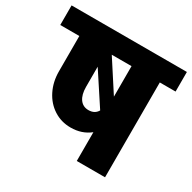

<svg xmlns="http://www.w3.org/2000/svg" viewBox="-183 -809 961 959"><g transform="rotate(30 297.5 -330.0)"><path d="M630 -547H539V0H376V-166Q330 -129 265 -129Q211 -129 167.5 -157Q124 -185 99.5 -234Q75 -283 75 -343V-547H-35V-660H630ZM376 -371V-547H262ZM351 -277 231 -460V-344Q231 -299 249 -274Q267 -249 299 -249Q335 -249 351 -277Z"/></g></svg>

Font: Akshar
Style: Bold
Weight: 700
Designer: Tall Chai
Foundry: Tall Chai
Version: Version 1.000